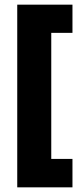

<svg xmlns="http://www.w3.org/2000/svg" viewBox="-20 -720 342 824"><path d="M54 84V-700H291V-579H200V-38H291V84Z"/></svg>

Font: Bricolage Grotesque 12pt Condensed ExtraBold
Style: Regular
Weight: 800
Width: 3
Designer: Mathieu Triay
Foundry: Atelier Triay
Version: Version 1.001; ttfautohint (v1.8.4.7-5d5b);gftools[0.9.33.de